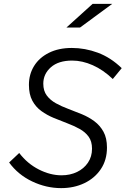

<svg xmlns="http://www.w3.org/2000/svg" viewBox="-20 -958 647 989"><path d="M295 11Q218 11 145.5 -23.5Q73 -58 27 -121L79 -170Q121 -115 180 -85Q239 -55 297 -55Q341 -55 376.5 -72Q412 -89 433 -120Q454 -151 454 -192Q454 -230 436.5 -254Q419 -278 390 -294Q361 -310 326.5 -323Q292 -336 257 -350.5Q222 -365 193 -386Q164 -407 146.5 -439.5Q129 -472 129 -521Q129 -575 155.5 -618Q182 -661 232 -686Q282 -711 350 -711Q418 -711 484 -686.5Q550 -662 607 -607L561 -551Q512 -598 458 -622Q404 -646 352 -646Q281 -646 242 -611.5Q203 -577 203 -527Q203 -490 221 -466Q239 -442 268 -426Q297 -410 332 -397Q367 -384 402 -369.5Q437 -355 466 -333.5Q495 -312 513 -279.5Q531 -247 531 -198Q531 -134 499.5 -87Q468 -40 414.5 -14.5Q361 11 295 11ZM322 -816 457 -938H558L392 -816Z"/></svg>

Font: Red Hat Mono
Style: Italic
Weight: 300
Italic angle: -12°
Monospace: yes
Designer: Pentagram, MCKL
Foundry: Pentagram, MCKL
Version: Version 1.023